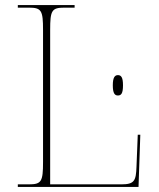

<svg xmlns="http://www.w3.org/2000/svg" viewBox="-20 -734 623 754"><path d="M50 0H524L531 -205H521L516 -79C514 -24 508 -10 456 -10H177V-616C177 -693 183 -704 233 -704H273V-714H50V-704H93C143 -704 149 -693 149 -616V-98C149 -21 143 -10 93 -10H50ZM443 -359C456 -359 463 -367 463 -399C463 -430 456 -439 443 -439C431 -439 423 -430 423 -399C423 -367 431 -359 443 -359Z"/></svg>

Font: Noto Serif Display Thin
Style: Regular
Weight: 100
Designer: Monotype Design Team
Foundry: Monotype Imaging Inc.
Version: Version 2.009